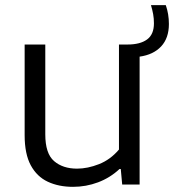

<svg xmlns="http://www.w3.org/2000/svg" viewBox="-20 -715 674 744"><path d="M263 9Q207.5 9 165.2 -10.8Q123 -30.5 99.2 -74.5Q75.5 -118.5 75.5 -191V-542.5H155.5V-194.5Q155.5 -120 189.5 -90.8Q223.5 -61.5 278.5 -61.5Q319.5 -61.5 363.8 -79Q408 -96.5 441 -135.5V-542.5H474.5Q523 -542.5 549.8 -562Q576.5 -581.5 576.5 -624.5Q576.5 -643.5 573.5 -660Q570.5 -676.5 565 -695H622.5Q634.5 -660.5 634.5 -622Q634.5 -567.5 604.5 -535.2Q574.5 -503 521 -495.5V0H453.5L448 -60H443Q406.5 -26 360 -8.5Q313.5 9 263 9Z"/></svg>

Font: Encode Sans Semi Expanded
Style: Regular
Weight: 400
Width: 6
Designer: Multiple Designers
Foundry: Impallari Type
Version: Version 3.000; ttfautohint (v1.8.3) -l 8 -r 50 -G 200 -x 14 